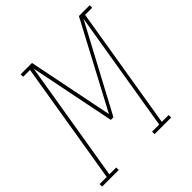

<svg xmlns="http://www.w3.org/2000/svg" viewBox="-210 -882 1030 1030"><g transform="rotate(-45 304.5 -367.5)"><path d="M110 0H-16V-19H38L153 -716H101V-735H187L285 -249L543 -735H625V-716H571L456 -19H508V0H382V-19H436L550 -707L290 -220H270L172 -707L58 -19H110Z"/></g></svg>

Font: Iosevka HT Thin Extended
Style: Italic
Weight: 100
Width: 7
Italic angle: -9°
Monospace: yes
Designer: Belleve Invis
Foundry: Belleve Invis
Version: Version 32.3.0; ttfautohint (v1.8.4)